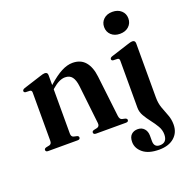

<svg xmlns="http://www.w3.org/2000/svg" viewBox="-156 -830 1178 1206"><g transform="rotate(-20 433.0 -227.0)"><path d="M211 -447V-381Q264 -428 303.2 -448.2Q342.5 -468.5 377.5 -468.5Q432 -468.5 462.2 -433Q492.5 -397.5 500 -332.5L532 -58.5Q535 -34.5 549.5 -30.5L570 -26Q582.5 -22 582.5 -13Q582.5 0 565.5 0H366Q348.5 0 348.5 -13.5Q348.5 -22 360 -26L383 -31Q401.5 -36 399 -58.5L370 -315.5Q365 -358 349.2 -378.5Q333.5 -399 302.5 -399Q264 -399 217 -358L211 -352.5V-56.5Q211 -35.5 226.5 -31L248.5 -26Q259.5 -22.5 259.5 -13.5Q259.5 0 242.5 0H45.5Q29 0 29 -13Q29 -22 41.5 -26L65 -31Q80 -35.5 80 -56V-378.5Q80 -393.5 68 -395L39 -396Q27.5 -398 27.5 -407.5Q27.5 -416.5 42 -422L158 -459Q181 -467 191.5 -467Q211 -467 211 -447ZM722.5 -537.5Q686.5 -537.5 664.2 -558.2Q642 -579 642 -611Q642 -643 664.2 -663.5Q686.5 -684 722.5 -684Q759 -684 781.5 -663.5Q804 -643 804 -611Q804 -579 781.5 -558.2Q759 -537.5 722.5 -537.5ZM796.5 -85Q796.5 -45.5 808.2 -13.5Q820 18.5 831.5 48.2Q843 78 843 112Q843 166 806 198.2Q769 230.5 705 230.5Q634.5 230.5 597.5 200Q560.5 169.5 560.5 127.5Q560.5 95 577 79Q593.5 63 620.5 63Q647 63 663.2 81Q679.5 99 679.5 128V164Q679.5 206 718 206Q767 206 767 150.5Q767 121.5 751.5 95Q736 68.5 716 43Q696 17.5 680.8 -8.8Q665.5 -35 665.5 -64V-378Q665.5 -393.5 653.5 -395L624.5 -396Q613 -398 613 -407.5Q613 -417 627.5 -422L743 -459Q766.5 -467 776.5 -467Q796.5 -467 796.5 -446.5Z"/></g></svg>

Font: Fraunces 72pt SemiBold
Style: Regular
Weight: 600
Version: Version 1.000;[b76b70a41]